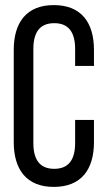

<svg xmlns="http://www.w3.org/2000/svg" viewBox="-20 -727 420 754"><path d="M311 -659Q349 -613 349 -531V-468H275V-535Q275 -636 193 -636Q111 -636 111 -535V-165Q111 -64 193 -64Q275 -64 275 -165V-256H349V-169Q349 -87 311 -41Q270 7 191 7Q113 7 72 -41Q34 -87 34 -169V-531Q34 -613 72 -659Q113 -707 191 -707Q270 -707 311 -659Z"/></svg>

Font: Adderley Regular
Style: Regular
Weight: 400
Designer: gorohovskiy
Version: Version 1.003 November 13, 2017